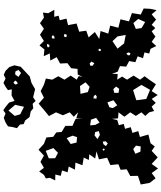

<svg xmlns="http://www.w3.org/2000/svg" viewBox="74 -1043 988 1176"><g transform="rotate(-90 568.0 -455.0)"><path d="M36 -32 26 -87 79 -104 78 -151 119 -173 116 -210 150 -224 145 -273 190 -293 180 -343 229 -358 185 -366 211 -402 176 -405 191 -436 144 -444 160 -487 117 -490 136 -528 101 -535 112 -569 79 -577 87 -610 51 -611 67 -644 63 -668 85 -680 106 -709 128 -680 165 -701 203 -680 239 -713 275 -680 314 -665 318 -623 345 -604 348 -571 385 -549V-505L426 -487L432 -443L430 -482L468 -471L441 -497L468 -522L450 -564L468 -606L445 -649L483 -680L521 -712L558 -680L598 -700L637 -680L675 -668L668 -629L689 -592L668 -554L693 -516L668 -479L690 -467L684 -443L700 -473L734 -474L738 -513L769 -536L767 -581L806 -602L785 -641L829 -644L812 -681L853 -677L878 -707L905 -680L943 -704L980 -680L1014 -704L1048 -680L1079 -686L1075 -654L1096 -616L1053 -617L1060 -590L1032 -583L1042 -542L1002 -532L1012 -480L962 -464L968 -421L927 -406L960 -368L917 -341L966 -333L950 -286L999 -274L986 -224L1038 -211L1025 -159L1076 -141L1067 -87L1104 -69L1102 -29L1094 10L1068 -20L1036 7L1004 -20L984 2L964 -20L932 3L900 -20L874 8L857 -27L828 -35L835 -64L800 -73L811 -106L775 -120L782 -158L748 -176L751 -214L717 -228L704 -263L703 -228L668 -231L687 -201L668 -171L693 -131L668 -91L689 -63L668 -35L640 6L598 -20L574 17L550 -20L526 5L503 -20L476 -5L468 -35L446 -59L468 -83L446 -117L468 -151L441 -187L468 -223L431 -226L428 -263L421 -231L389 -221L397 -191L367 -183L377 -148L342 -138L353 -102L317 -92L332 -40L279 -27L259 -1L232 -20L192 17L152 -20L124 19L96 -20L64 4ZM232 -669 186 -650 187 -611 220 -594 249 -622ZM888 -660 874 -661 865 -655 871 -646 881 -647ZM930 -633 919 -627 921 -614 933 -617 941 -625ZM948 -554 936 -558 928 -551 932 -540 944 -541ZM325 -504 310 -541 274 -516 283 -480 316 -477ZM629 -459 581 -456 592 -411 624 -400 652 -425ZM767 -400 754 -396 753 -382 769 -371 779 -389ZM423 -392 388 -397 391 -366 405 -339 434 -360ZM568 -374 554 -377 551 -359 565 -356 576 -364ZM347 -366 327 -370 304 -352 330 -337 353 -344ZM850 -348 843 -340 844 -333 852 -330 858 -339ZM246 -317 238 -321 233 -314 237 -309 244 -308ZM288 -320 272 -315 261 -300 278 -289 291 -302ZM529 -291 499 -279 494 -258 511 -231 542 -254ZM933 -229 904 -260 858 -229 890 -189 942 -179ZM626 -238 610 -255 587 -249V-223L612 -219ZM830 -175 818 -167 817 -156 828 -149 835 -160ZM604 -134 542 -114 550 -53 606 -30 636 -83ZM243 -133 214 -120 227 -89 259 -87 264 -116ZM1040 -102 1015 -132 979 -117 984 -82 1021 -60ZM560 -746 538 -731 520 -749 493 -745 473 -761 439 -768 418 -795 396 -804 393 -827 371 -845 378 -873 382 -900 406 -915 434 -926 461 -915 481 -929 501 -915 528 -893 538 -860 571 -878 609 -877 604 -900 623 -914 648 -928 675 -915 698 -926 722 -915 745 -892 756 -861 747 -822 718 -795 688 -767 648 -756 610 -734ZM479 -897 446 -859 456 -825 502 -802 514 -856ZM663 -856 649 -867 638 -855 642 -841 654 -844ZM718 -855 700 -856 685 -836 709 -820 728 -836Z"/></g></svg>

Font: Rubik Gemstones
Style: Regular
Weight: 400
Designer: Hubert and Fischer, NaN
Foundry: Hubert and Fischer, NaN
Version: Version 2.200